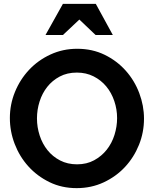

<svg xmlns="http://www.w3.org/2000/svg" viewBox="-20 -966 796 992"><path d="M376 6Q299 6 235.5 -25Q172 -56 126.5 -106.5Q81 -157 56 -222Q31 -287 31 -356Q31 -427 57.5 -491.5Q84 -556 130.5 -605.5Q177 -655 241 -684.5Q305 -714 379 -714Q457 -714 520.5 -683Q584 -652 629.5 -601Q675 -550 699.5 -485Q724 -420 724 -353Q724 -282 698 -217.5Q672 -153 626 -103.5Q580 -54 516 -24Q452 6 376 6ZM171 -354Q171 -309 185 -266Q199 -223 225.5 -190Q252 -157 290.5 -137Q329 -117 378 -117Q428 -117 466.5 -138Q505 -159 531.5 -192.5Q558 -226 571.5 -269Q585 -312 585 -356Q585 -401 570.5 -444Q556 -487 529 -519.5Q502 -552 463.5 -571.5Q425 -591 377 -591Q327 -591 288.5 -570.5Q250 -550 224 -517Q198 -484 184.5 -441.5Q171 -399 171 -354ZM305 -946H475L563 -785H474L390 -865L305 -785H215Z"/></svg>

Font: Rising Sun
Style: Bold
Weight: 700
Designer: Matt McInerney, Pablo Impallari, Rodrigo Fuenzalida (Raleway font), Stephen Hutchings (Greek), Cristiano Sobral (main ch
Foundry: The Rising Sun Project Authors
Version: Version 4.327; ttfautohint (v1.8.4.7-5d5b-dirty)